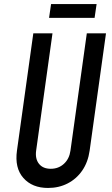

<svg xmlns="http://www.w3.org/2000/svg" viewBox="-20 -915 556 951"><path d="M505 -750 424 -169Q416 -112 387.5 -70.5Q359 -29 315.2 -6.5Q271.5 16 218 16Q139.5 16 95.8 -33.5Q52 -83 64 -169L145 -750H240L159 -169Q153.5 -128.5 173 -103.8Q192.5 -79 231.5 -79Q270 -79 296.8 -103.8Q323.5 -128.5 329 -169L410 -750ZM233 -895H458.5L448.5 -826.5H223Z"/></svg>

Font: Mohave Light Medium
Style: Italic
Weight: 500
Italic angle: -8°
Version: Version 2.003